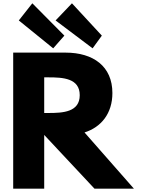

<svg xmlns="http://www.w3.org/2000/svg" viewBox="-20 -1144 892 1164"><path d="M60 -825V0H248V-326L553 0H792L492.4 -341C593.4 -373 661.4 -456 661.4 -580C661.4 -742 545.4 -825 377.5 -825ZM248 -459V-675H274.7C360.6 -675 463.4 -670 463.4 -567C463.4 -464 360.6 -459 274.7 -459ZM370.2 -928 302.5 -851 94 -1020 176 -1124ZM597.4 -928 541.4 -851 317 -1020 416.2 -1124Z"/></svg>

Font: Hussar
Style: BdSuprExt
Weight: 700
Foundry: Cannot Into Space Fonts
Version: Version 2.00